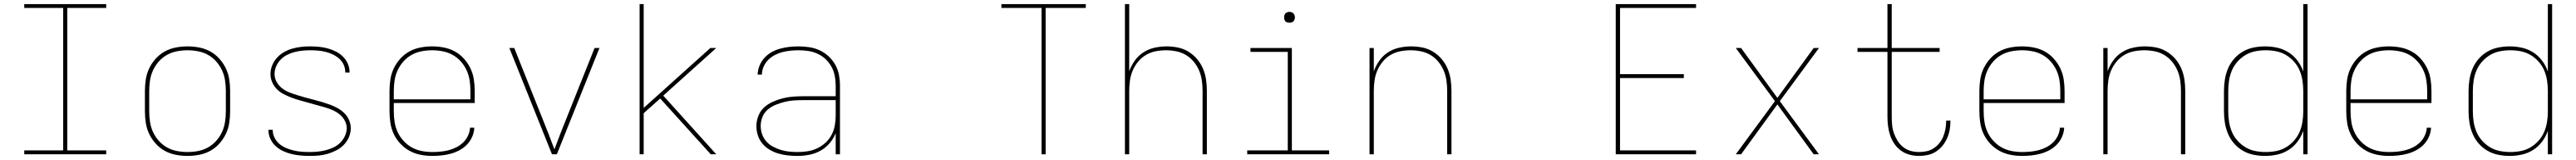

<svg xmlns="http://www.w3.org/2000/svg" viewBox="-20 -755 12640 783"><path d="M501 0H99V-19H290V-716H99V-735H501V-716H310V-19H501Z M900 8Q871 8 842.5 2.5Q814 -3 789 -16.5Q764 -30 744.5 -51.5Q725 -73 712.5 -98.5Q700 -124 695.5 -152.5Q691 -181 691 -210V-310Q691 -339 695.5 -367.5Q700 -396 712.5 -421.5Q725 -447 744.5 -468.5Q764 -490 789 -503.5Q814 -517 842.5 -522.5Q871 -528 900 -528Q929 -528 957.5 -522.5Q986 -517 1011 -503.5Q1036 -490 1055.5 -468.5Q1075 -447 1087.5 -421.5Q1100 -396 1104.5 -367.5Q1109 -339 1109 -310V-210Q1109 -181 1104.5 -152.5Q1100 -124 1087.5 -98.5Q1075 -73 1055.5 -51.5Q1036 -30 1011 -16.5Q986 -3 957.5 2.5Q929 8 900 8ZM900 -11Q926 -11 952 -16Q978 -21 1000.5 -33.5Q1023 -46 1040.5 -65.5Q1058 -85 1069 -108.5Q1080 -132 1084 -158Q1088 -184 1088 -210V-310Q1088 -336 1084 -362Q1080 -388 1069 -411.5Q1058 -435 1040.5 -454.5Q1023 -474 1000.5 -486.5Q978 -499 952 -504Q926 -509 900 -509Q874 -509 848 -504Q822 -499 799.5 -486.5Q777 -474 759.5 -454.5Q742 -435 731 -411.5Q720 -388 716 -362Q712 -336 712 -310V-210Q712 -184 716 -158Q720 -132 731 -108.5Q742 -85 759.5 -65.5Q777 -46 799.5 -33.5Q822 -21 848 -16Q874 -11 900 -11Z M1499 8Q1477 8 1455 6Q1433 4 1411.5 -1Q1390 -6 1369.5 -15.5Q1349 -25 1332.5 -40Q1316 -55 1306.5 -75.5Q1297 -96 1297 -118V-120H1318V-118Q1318 -99 1327 -81Q1336 -63 1351 -50.5Q1366 -38 1384 -30.5Q1402 -23 1421 -18.5Q1440 -14 1459.5 -12.5Q1479 -11 1499 -11Q1519 -11 1539 -13Q1559 -15 1578.5 -20Q1598 -25 1616 -33.5Q1634 -42 1648.5 -56Q1663 -70 1672 -89Q1681 -108 1681 -128Q1681 -148 1670.5 -166.5Q1660 -185 1643.5 -197.5Q1627 -210 1607.5 -218Q1588 -226 1568 -231.5Q1548 -237 1528 -242.5Q1508 -248 1488.5 -253.5Q1469 -259 1449 -264.5Q1429 -270 1409.5 -277.5Q1390 -285 1371.5 -294.5Q1353 -304 1338.5 -318.5Q1324 -333 1315.5 -352.5Q1307 -372 1307 -392Q1307 -415 1315.5 -435.5Q1324 -456 1339 -472.5Q1354 -489 1373.5 -500Q1393 -511 1414 -517Q1435 -523 1457 -525.5Q1479 -528 1501 -528Q1523 -528 1544.5 -526Q1566 -524 1586.5 -518.5Q1607 -513 1626.5 -503.5Q1646 -494 1661.5 -479Q1677 -464 1686 -444Q1695 -424 1695 -403V-400H1674V-402Q1674 -421 1666 -438.5Q1658 -456 1643.5 -468.5Q1629 -481 1612 -489Q1595 -497 1576.5 -501.5Q1558 -506 1539 -507.5Q1520 -509 1501 -509Q1482 -509 1462.5 -507Q1443 -505 1424 -500Q1405 -495 1387.5 -486Q1370 -477 1356.5 -463Q1343 -449 1335 -430.5Q1327 -412 1327 -393Q1327 -372 1337.5 -353.5Q1348 -335 1364.5 -322.5Q1381 -310 1400.5 -302.5Q1420 -295 1439.5 -289Q1459 -283 1479 -277.5Q1499 -272 1519 -267Q1539 -262 1559 -256Q1579 -250 1598.5 -243Q1618 -236 1636 -226Q1654 -216 1669 -201.5Q1684 -187 1692.5 -167.5Q1701 -148 1701 -128Q1701 -105 1692 -84Q1683 -63 1667 -46.5Q1651 -30 1630.5 -19.5Q1610 -9 1588.5 -2.5Q1567 4 1544.5 6Q1522 8 1499 8Z M2101 8Q2072 8 2043.5 2.5Q2015 -3 1990 -16.5Q1965 -30 1945 -51Q1925 -72 1912.5 -98Q1900 -124 1895.5 -152.5Q1891 -181 1891 -210V-310Q1891 -339 1895.5 -367.5Q1900 -396 1912.5 -421.5Q1925 -447 1944.5 -468.5Q1964 -490 1989 -503.5Q2014 -517 2042.5 -522.5Q2071 -528 2100 -528Q2129 -528 2157.5 -522.5Q2186 -517 2211 -503.5Q2236 -490 2255.5 -468.5Q2275 -447 2287.5 -421.5Q2300 -396 2304.5 -367.5Q2309 -339 2309 -310V-251H1912V-210Q1912 -184 1916 -158Q1920 -132 1931 -108.5Q1942 -85 1960 -65.5Q1978 -46 2000.5 -33.5Q2023 -21 2049 -16Q2075 -11 2101 -11Q2121 -11 2141.5 -13Q2162 -15 2181.5 -20Q2201 -25 2219.5 -34.5Q2238 -44 2252.5 -58Q2267 -72 2276 -91Q2285 -110 2286 -130H2307Q2306 -107 2296.5 -85.5Q2287 -64 2271 -47.5Q2255 -31 2234.5 -20Q2214 -9 2192 -3Q2170 3 2147 5.5Q2124 8 2101 8ZM2288 -269V-310Q2288 -336 2284 -362Q2280 -388 2269 -411.5Q2258 -435 2240.5 -454.5Q2223 -474 2200.5 -486.5Q2178 -499 2152 -504Q2126 -509 2100 -509Q2074 -509 2048 -504Q2022 -499 1999.5 -486.5Q1977 -474 1959.5 -454.5Q1942 -435 1931 -411.5Q1920 -388 1916 -362Q1912 -336 1912 -310V-269Z M2688 0 2479 -520H2503L2642 -173Q2657 -136 2671.5 -99Q2686 -62 2700 -24Q2714 -62 2728.5 -99Q2743 -136 2758 -173L2897 -520H2921L2712 0Z M3467 0 3219 -273 3138 -201V0H3118V-735H3138V-227L3465 -520H3494L3234 -287L3494 0Z M3892 8Q3869 8 3845.5 5.5Q3822 3 3799.5 -3.5Q3777 -10 3756.5 -22Q3736 -34 3721 -51.5Q3706 -69 3698.5 -91.5Q3691 -114 3691 -138Q3691 -163 3700.5 -187.5Q3710 -212 3728.5 -229Q3747 -246 3770.5 -256.5Q3794 -267 3819 -273.5Q3844 -280 3869.5 -282Q3895 -284 3920 -284H4080V-336Q4080 -360 4075.5 -383.5Q4071 -407 4059.5 -428Q4048 -449 4030.5 -465.5Q4013 -482 3991 -492Q3969 -502 3945.5 -505.5Q3922 -509 3898 -509Q3878 -509 3858 -507Q3838 -505 3818.5 -500Q3799 -495 3781 -485.5Q3763 -476 3749 -462Q3735 -448 3726.5 -429Q3718 -410 3718 -390H3697Q3698 -413 3706.5 -434Q3715 -455 3730.5 -472Q3746 -489 3766 -500Q3786 -511 3808 -517Q3830 -523 3852.5 -525.5Q3875 -528 3898 -528Q3924 -528 3950.5 -524Q3977 -520 4001 -509Q4025 -498 4045 -479.5Q4065 -461 4078 -438Q4091 -415 4096 -388.5Q4101 -362 4101 -336V0H4080V-103Q4069 -76 4049.5 -53.5Q4030 -31 4004.5 -17Q3979 -3 3950 2.5Q3921 8 3892 8ZM3895 -11Q3919 -11 3943.5 -15Q3968 -19 3990 -29.5Q4012 -40 4030 -56.5Q4048 -73 4059.5 -94.5Q4071 -116 4075.5 -140.5Q4080 -165 4080 -189V-265H3920Q3897 -265 3874.5 -263.5Q3852 -262 3830 -256.5Q3808 -251 3786.5 -242.5Q3765 -234 3747.5 -219.5Q3730 -205 3721 -183.5Q3712 -162 3712 -139Q3712 -118 3719 -98Q3726 -78 3740 -62.5Q3754 -47 3773 -37Q3792 -27 3812 -21Q3832 -15 3853 -13Q3874 -11 3895 -11Z M5090 0V-716H4893V-735H5307V-716H5110V0Z M5499 0V-735H5520V-406Q5530 -434 5547.5 -458.5Q5565 -483 5590 -499Q5615 -515 5644.5 -521.5Q5674 -528 5703 -528Q5731 -528 5758.5 -522.5Q5786 -517 5810 -502.5Q5834 -488 5852.5 -466.5Q5871 -445 5882 -419Q5893 -393 5897 -365.5Q5901 -338 5901 -310V0H5880V-310Q5880 -335 5876.5 -360.5Q5873 -386 5863 -409.5Q5853 -433 5836.5 -453Q5820 -473 5798 -486Q5776 -499 5750.5 -504Q5725 -509 5700 -509Q5675 -509 5649.5 -504Q5624 -499 5602 -486Q5580 -473 5563.5 -453Q5547 -433 5537 -409.5Q5527 -386 5523.5 -360.5Q5520 -335 5520 -310V0Z M6501 0H6099V-19H6298V-501H6115V-520H6318V-19H6501ZM6306 -644Q6301 -644 6295.5 -645.5Q6290 -647 6286.5 -650.5Q6283 -654 6281.5 -659.5Q6280 -665 6280 -670Q6280 -675 6281.5 -680.5Q6283 -686 6286.5 -689.5Q6290 -693 6295.5 -695Q6301 -697 6306 -697Q6311 -697 6316.5 -695Q6322 -693 6325.5 -689.5Q6329 -686 6331 -680.5Q6333 -675 6333 -670Q6333 -665 6331 -659.5Q6329 -654 6325.5 -650.5Q6322 -647 6316.5 -645.5Q6311 -644 6306 -644Z M6699 0V-520H6720V-406Q6730 -434 6747.5 -458.5Q6765 -483 6790 -499Q6815 -515 6844.5 -521.5Q6874 -528 6903 -528Q6931 -528 6958.5 -522.5Q6986 -517 7010 -502.5Q7034 -488 7052.5 -466.5Q7071 -445 7082 -419Q7093 -393 7097 -365.5Q7101 -338 7101 -310V0H7080V-310Q7080 -335 7076.5 -360.5Q7073 -386 7063 -409.5Q7053 -433 7036.5 -453Q7020 -473 6998 -486Q6976 -499 6950.5 -504Q6925 -509 6900 -509Q6875 -509 6849.5 -504Q6824 -499 6802 -486Q6780 -473 6763.5 -453Q6747 -433 6737 -409.5Q6727 -386 6723.5 -360.5Q6720 -335 6720 -310V0Z M7907 0V-735H8301V-716H7928V-392H8241V-373H7928V-19H8301V0Z M8496 0 8688 -260 8496 -520H8522L8700 -276L8878 -520H8904L8712 -260L8904 0H8878L8700 -244L8522 0Z M9395 8Q9371 8 9348.5 2Q9326 -4 9307 -17.5Q9288 -31 9274.5 -50.5Q9261 -70 9253.5 -92Q9246 -114 9243 -137.5Q9240 -161 9240 -184V-501H9093V-520H9240V-735H9261V-520H9496V-501H9261V-184Q9261 -163 9263 -142.5Q9265 -122 9272 -102.5Q9279 -83 9290 -65.5Q9301 -48 9317.5 -35Q9334 -22 9354 -16.5Q9374 -11 9395 -11Q9414 -11 9432.5 -15Q9451 -19 9467 -29.5Q9483 -40 9495 -55Q9507 -70 9514 -87.5Q9521 -105 9524.5 -123.5Q9528 -142 9528 -161V-165H9549V-161Q9549 -139 9545 -118Q9541 -97 9532 -77Q9523 -57 9509 -40.5Q9495 -24 9477 -12.5Q9459 -1 9437.5 3.5Q9416 8 9395 8Z M9901 8Q9872 8 9843.5 2.5Q9815 -3 9790 -16.5Q9765 -30 9745 -51Q9725 -72 9712.5 -98Q9700 -124 9695.5 -152.5Q9691 -181 9691 -210V-310Q9691 -339 9695.5 -367.5Q9700 -396 9712.5 -421.5Q9725 -447 9744.5 -468.5Q9764 -490 9789 -503.5Q9814 -517 9842.5 -522.5Q9871 -528 9900 -528Q9929 -528 9957.5 -522.5Q9986 -517 10011 -503.5Q10036 -490 10055.5 -468.5Q10075 -447 10087.5 -421.5Q10100 -396 10104.5 -367.5Q10109 -339 10109 -310V-251H9712V-210Q9712 -184 9716 -158Q9720 -132 9731 -108.5Q9742 -85 9760 -65.5Q9778 -46 9800.5 -33.5Q9823 -21 9849 -16Q9875 -11 9901 -11Q9921 -11 9941.5 -13Q9962 -15 9981.5 -20Q10001 -25 10019.5 -34.5Q10038 -44 10052.5 -58Q10067 -72 10076 -91Q10085 -110 10086 -130H10107Q10106 -107 10096.5 -85.5Q10087 -64 10071 -47.5Q10055 -31 10034.5 -20Q10014 -9 9992 -3Q9970 3 9947 5.5Q9924 8 9901 8ZM10088 -269V-310Q10088 -336 10084 -362Q10080 -388 10069 -411.5Q10058 -435 10040.5 -454.5Q10023 -474 10000.5 -486.5Q9978 -499 9952 -504Q9926 -509 9900 -509Q9874 -509 9848 -504Q9822 -499 9799.5 -486.5Q9777 -474 9759.5 -454.5Q9742 -435 9731 -411.5Q9720 -388 9716 -362Q9712 -336 9712 -310V-269Z M10299 0V-520H10320V-406Q10330 -434 10347.5 -458.5Q10365 -483 10390 -499Q10415 -515 10444.5 -521.5Q10474 -528 10503 -528Q10531 -528 10558.5 -522.5Q10586 -517 10610 -502.5Q10634 -488 10652.5 -466.5Q10671 -445 10682 -419Q10693 -393 10697 -365.5Q10701 -338 10701 -310V0H10680V-310Q10680 -335 10676.5 -360.5Q10673 -386 10663 -409.5Q10653 -433 10636.5 -453Q10620 -473 10598 -486Q10576 -499 10550.5 -504Q10525 -509 10500 -509Q10475 -509 10449.5 -504Q10424 -499 10402 -486Q10380 -473 10363.5 -453Q10347 -433 10337 -409.5Q10327 -386 10323.5 -360.5Q10320 -335 10320 -310V0Z M11093 8Q11065 8 11037 2.5Q11009 -3 10984.5 -17Q10960 -31 10941 -52.5Q10922 -74 10911 -100Q10900 -126 10895.5 -154Q10891 -182 10891 -210V-310Q10891 -338 10895.5 -366Q10900 -394 10911 -420Q10922 -446 10941 -467.5Q10960 -489 10984.5 -503Q11009 -517 11037 -522.5Q11065 -528 11093 -528Q11123 -528 11152.5 -521.5Q11182 -515 11207.5 -499Q11233 -483 11251.5 -458.5Q11270 -434 11280 -405V-735H11301V0H11280V-115Q11270 -86 11251.5 -61.5Q11233 -37 11207.5 -21Q11182 -5 11152.5 1.5Q11123 8 11093 8ZM11096 -11Q11122 -11 11147.5 -16Q11173 -21 11195 -34Q11217 -47 11234.5 -66.5Q11252 -86 11262 -109.5Q11272 -133 11276 -158.5Q11280 -184 11280 -210V-310Q11280 -336 11276 -361.5Q11272 -387 11262 -410.5Q11252 -434 11234.5 -453.5Q11217 -473 11195 -486Q11173 -499 11147.5 -504Q11122 -509 11096 -509Q11070 -509 11044.5 -504Q11019 -499 10997 -486Q10975 -473 10957.5 -453.5Q10940 -434 10930 -410.5Q10920 -387 10916 -361.5Q10912 -336 10912 -310V-210Q10912 -184 10916 -158.5Q10920 -133 10930 -109.5Q10940 -86 10957.5 -66.5Q10975 -47 10997 -34Q11019 -21 11044.5 -16Q11070 -11 11096 -11Z M11701 8Q11672 8 11643.5 2.5Q11615 -3 11590 -16.5Q11565 -30 11545 -51Q11525 -72 11512.5 -98Q11500 -124 11495.5 -152.5Q11491 -181 11491 -210V-310Q11491 -339 11495.5 -367.5Q11500 -396 11512.5 -421.5Q11525 -447 11544.5 -468.5Q11564 -490 11589 -503.5Q11614 -517 11642.5 -522.5Q11671 -528 11700 -528Q11729 -528 11757.5 -522.5Q11786 -517 11811 -503.5Q11836 -490 11855.5 -468.5Q11875 -447 11887.5 -421.5Q11900 -396 11904.5 -367.5Q11909 -339 11909 -310V-251H11512V-210Q11512 -184 11516 -158Q11520 -132 11531 -108.5Q11542 -85 11560 -65.5Q11578 -46 11600.5 -33.5Q11623 -21 11649 -16Q11675 -11 11701 -11Q11721 -11 11741.5 -13Q11762 -15 11781.5 -20Q11801 -25 11819.5 -34.5Q11838 -44 11852.5 -58Q11867 -72 11876 -91Q11885 -110 11886 -130H11907Q11906 -107 11896.5 -85.5Q11887 -64 11871 -47.5Q11855 -31 11834.5 -20Q11814 -9 11792 -3Q11770 3 11747 5.5Q11724 8 11701 8ZM11888 -269V-310Q11888 -336 11884 -362Q11880 -388 11869 -411.5Q11858 -435 11840.5 -454.5Q11823 -474 11800.5 -486.5Q11778 -499 11752 -504Q11726 -509 11700 -509Q11674 -509 11648 -504Q11622 -499 11599.5 -486.5Q11577 -474 11559.5 -454.5Q11542 -435 11531 -411.5Q11520 -388 11516 -362Q11512 -336 11512 -310V-269Z M12293 8Q12265 8 12237 2.5Q12209 -3 12184.5 -17Q12160 -31 12141 -52.5Q12122 -74 12111 -100Q12100 -126 12095.5 -154Q12091 -182 12091 -210V-310Q12091 -338 12095.5 -366Q12100 -394 12111 -420Q12122 -446 12141 -467.5Q12160 -489 12184.5 -503Q12209 -517 12237 -522.5Q12265 -528 12293 -528Q12323 -528 12352.5 -521.5Q12382 -515 12407.5 -499Q12433 -483 12451.5 -458.5Q12470 -434 12480 -405V-735H12501V0H12480V-115Q12470 -86 12451.5 -61.5Q12433 -37 12407.5 -21Q12382 -5 12352.5 1.5Q12323 8 12293 8ZM12296 -11Q12322 -11 12347.5 -16Q12373 -21 12395 -34Q12417 -47 12434.5 -66.5Q12452 -86 12462 -109.5Q12472 -133 12476 -158.5Q12480 -184 12480 -210V-310Q12480 -336 12476 -361.5Q12472 -387 12462 -410.5Q12452 -434 12434.5 -453.5Q12417 -473 12395 -486Q12373 -499 12347.5 -504Q12322 -509 12296 -509Q12270 -509 12244.5 -504Q12219 -499 12197 -486Q12175 -473 12157.5 -453.5Q12140 -434 12130 -410.5Q12120 -387 12116 -361.5Q12112 -336 12112 -310V-210Q12112 -184 12116 -158.5Q12120 -133 12130 -109.5Q12140 -86 12157.5 -66.5Q12175 -47 12197 -34Q12219 -21 12244.5 -16Q12270 -11 12296 -11Z"/></svg>

Font: Iosevka Thin Extended
Style: Regular
Weight: 100
Width: 7
Monospace: yes
Designer: Belleve Invis
Foundry: Belleve Invis
Version: Version 32.5.0; ttfautohint (v1.8.4)